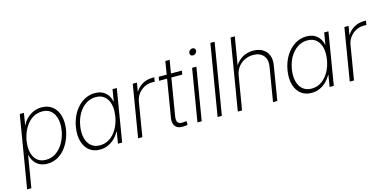

<svg xmlns="http://www.w3.org/2000/svg" viewBox="-82 -1212 3841 1901"><g transform="rotate(-15 1838.0 -262.0)"><path d="M3.4 204.1 126 -535.6H168.9L148.9 -415H150.9Q168.9 -451.7 198.7 -480.7Q228.5 -509.8 267.1 -526.6Q305.7 -543.5 350.6 -543.5Q407.2 -543.5 448.2 -516.8Q489.3 -490.2 511.2 -442.6Q533.2 -395 533.2 -331.1Q533.2 -269.5 514.6 -209Q496.1 -148.4 461.2 -98.6Q426.3 -48.8 376.7 -19Q327.1 10.7 264.6 10.7Q218.3 10.7 185.1 -6.8Q151.9 -24.4 131.6 -54Q111.3 -83.5 104 -119.6H100.6L46.9 204.1ZM261.2 -30.3Q314.5 -30.3 356.7 -56.6Q398.9 -83 428.7 -127Q458.5 -170.9 473.9 -223.9Q489.3 -276.9 489.3 -330.1Q489.3 -408.2 451.7 -455.6Q414.1 -502.9 345.7 -502.9Q291.5 -502.9 249.5 -476.6Q207.5 -450.2 178.2 -406.2Q148.9 -362.3 133.5 -309.1Q118.2 -255.9 118.2 -202.6Q118.2 -125 155.3 -77.6Q192.4 -30.3 261.2 -30.3Z M804.2 10.7Q738.3 10.7 694.6 -24.7Q650.9 -60.1 633.5 -122.8Q616.2 -185.5 629.4 -267.1Q643.1 -348.6 681.4 -410.9Q719.7 -473.1 775.4 -508.3Q831.1 -543.5 896 -543.5Q941.9 -543.5 974.9 -526.4Q1007.8 -509.3 1027.8 -480Q1047.9 -450.7 1054.2 -415H1057.1L1077.1 -535.6H1120.6L1032.2 0H989.3L1008.8 -118.7H1004.9Q985.8 -82.5 956.1 -53.2Q926.3 -23.9 887.9 -6.6Q849.6 10.7 804.2 10.7ZM814.5 -30.3Q870.1 -30.3 915.3 -60.5Q960.4 -90.8 991.2 -144.3Q1022 -197.8 1033.7 -267.1Q1044.9 -336.4 1032.2 -389.6Q1019.5 -442.9 984.6 -472.9Q949.7 -502.9 894.5 -502.9Q839.4 -502.9 793.5 -472.7Q747.6 -442.4 716.3 -389.2Q685.1 -335.9 673.8 -267.1Q662.6 -198.2 675.8 -144.8Q689 -91.3 724.4 -60.8Q759.8 -30.3 814.5 -30.3Z M1195.8 0 1284.2 -535.6H1327.1L1312.5 -448.2H1315.4Q1340.3 -490.7 1386 -516.4Q1431.6 -542 1485.4 -542Q1491.7 -542 1496.6 -541.7Q1501.5 -541.5 1506.8 -541.5L1499.5 -497.6Q1496.1 -498 1489.7 -498.8Q1483.4 -499.5 1474.6 -499.5Q1431.2 -499.5 1393.3 -480.2Q1355.5 -460.9 1329.8 -426.8Q1304.2 -392.6 1296.9 -347.7L1239.3 0Z M1787.6 -535.6 1781.2 -496.1H1543.5L1550.3 -535.6ZM1654.3 -669.4H1698.2L1606 -113.3Q1599.1 -70.3 1615.5 -51.3Q1631.8 -32.2 1671.9 -37.6Q1678.7 -38.1 1687.3 -39.1Q1695.8 -40 1703.1 -40.5V-1.5Q1694.8 0 1685.1 1Q1675.3 2 1665.5 2.4Q1606.4 8.3 1579.6 -22.7Q1552.7 -53.7 1562 -110.8Z M1804.2 0 1892.6 -535.6H1936.5L1847.7 0ZM1933.6 -651.9Q1918.9 -651.9 1910.4 -662.1Q1901.9 -672.4 1904.3 -686.5Q1906.2 -701.2 1918.5 -711.2Q1930.7 -721.2 1945.3 -721.2Q1960 -721.2 1968.3 -711.2Q1976.6 -701.2 1974.6 -686.5Q1972.2 -672.4 1960.2 -662.1Q1948.2 -651.9 1933.6 -651.9Z M2174.8 -727.5 2054.2 0H2010.7L2131.3 -727.5Z M2318.4 -343.8 2261.2 0H2217.8L2338.4 -727.5H2381.8L2330.1 -414.6H2319.8Q2340.8 -459 2371.8 -487.5Q2402.8 -516.1 2440.4 -529.8Q2478 -543.5 2519 -543.5Q2574.7 -543.5 2614.5 -520.3Q2654.3 -497.1 2672.4 -453.9Q2690.4 -410.6 2680.2 -350.1L2622.6 0H2578.6L2636.2 -347.7Q2648.4 -418.9 2612.8 -460.7Q2577.1 -502.4 2508.8 -502.4Q2461.9 -502.4 2421.6 -482.9Q2381.3 -463.4 2353.8 -427.7Q2326.2 -392.1 2318.4 -343.8Z M2973.6 10.7Q2907.7 10.7 2864 -24.7Q2820.3 -60.1 2803 -122.8Q2785.6 -185.5 2798.8 -267.1Q2812.5 -348.6 2850.8 -410.9Q2889.2 -473.1 2944.8 -508.3Q3000.5 -543.5 3065.4 -543.5Q3111.3 -543.5 3144.3 -526.4Q3177.2 -509.3 3197.3 -480Q3217.3 -450.7 3223.6 -415H3226.6L3246.6 -535.6H3290L3201.7 0H3158.7L3178.2 -118.7H3174.3Q3155.3 -82.5 3125.5 -53.2Q3095.7 -23.9 3057.4 -6.6Q3019 10.7 2973.6 10.7ZM2983.9 -30.3Q3039.6 -30.3 3084.7 -60.5Q3129.9 -90.8 3160.6 -144.3Q3191.4 -197.8 3203.1 -267.1Q3214.4 -336.4 3201.7 -389.6Q3189 -442.9 3154.1 -472.9Q3119.1 -502.9 3064 -502.9Q3008.8 -502.9 2962.9 -472.7Q2917 -442.4 2885.7 -389.2Q2854.5 -335.9 2843.3 -267.1Q2832 -198.2 2845.2 -144.8Q2858.4 -91.3 2893.8 -60.8Q2929.2 -30.3 2983.9 -30.3Z M3365.2 0 3453.6 -535.6H3496.6L3481.9 -448.2H3484.9Q3509.8 -490.7 3555.4 -516.4Q3601.1 -542 3654.8 -542Q3661.1 -542 3666 -541.7Q3670.9 -541.5 3676.3 -541.5L3668.9 -497.6Q3665.5 -498 3659.2 -498.8Q3652.8 -499.5 3644 -499.5Q3600.6 -499.5 3562.7 -480.2Q3524.9 -460.9 3499.3 -426.8Q3473.6 -392.6 3466.3 -347.7L3408.7 0Z"/></g></svg>

Font: Inter 20pt ExtraLight
Style: Italic
Weight: 250
Italic angle: -9.3988°
Version: Version 4.001;git-66647c0bb